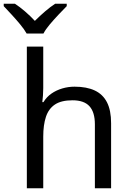

<svg xmlns="http://www.w3.org/2000/svg" viewBox="-59 -1010 697 1030"><path d="M173 -537Q173 -518 171.5 -498Q170 -478 168 -462H174Q191 -490 217 -508Q243 -526 275 -535.5Q307 -545 341 -545Q406 -545 449.5 -524.5Q493 -504 515 -461Q537 -418 537 -349V0H450V-343Q450 -408 421 -440Q392 -472 330 -472Q270 -472 236 -449.5Q202 -427 187.5 -383.5Q173 -340 173 -277V0H85V-760H173ZM84 -830Q71 -853 49 -879.5Q27 -906 3 -932Q-21 -958 -39 -977V-990H21Q47 -973 75 -949Q103 -925 128 -898Q155 -925 183 -949Q211 -973 237 -990H299V-977Q280 -958 255.5 -932Q231 -906 208.5 -879.5Q186 -853 174 -830Z"/></svg>

Font: Noto Sans Ambassadori
Style: Regular
Weight: 400
Designer: Monotype Design Team
Foundry: Monotype Imaging Inc.
Version: Version 2.013